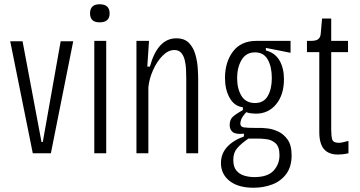

<svg xmlns="http://www.w3.org/2000/svg" viewBox="-20 -720 1692 902"><path d="M134 0 28 -526H86L175 -53H181L265 -526H324L219 0Z M423 0V-528H479V0ZM448 -615Q403 -615 403 -657Q403 -700 448 -700Q495 -700 495 -657Q495 -615 448 -615Z M621 0V-528H680L672 -407H684Q721 -540 808 -540Q847 -540 868 -518Q889 -496 898 -463.5Q907 -431 909 -399.5Q911 -368 911 -349V0H855V-351Q855 -370 854 -393Q853 -416 848 -437Q843 -458 831.5 -471.5Q820 -485 799 -485Q770 -485 743.5 -458Q717 -431 699 -390.5Q681 -350 677 -310V0Z M1171 162Q1099 162 1058.5 130Q1018 98 1018 46Q1018 3 1046 -28.5Q1074 -60 1126 -79V-92Q1089 -88 1074 -99Q1059 -110 1059 -133Q1059 -159 1075.5 -173Q1092 -187 1121 -203V-216Q1081 -221 1059 -260Q1037 -299 1037 -354Q1037 -428 1074.5 -478Q1112 -528 1185 -528H1345V-472L1229 -495V-483Q1272 -472 1293 -436Q1314 -400 1314 -348Q1314 -275 1277.5 -230.5Q1241 -186 1182 -186Q1172 -186 1159.5 -187.5Q1147 -189 1137 -193Q1118 -172 1113.5 -159.5Q1109 -147 1109 -140Q1109 -124 1126 -121.5Q1143 -119 1182 -119H1211Q1217 -119 1238.5 -116.5Q1260 -114 1286 -102.5Q1312 -91 1331 -64.5Q1350 -38 1350 10Q1350 63 1325 97Q1300 131 1259 146.5Q1218 162 1171 162ZM1178 -236Q1219 -236 1238 -269Q1257 -302 1257 -353Q1257 -406 1238 -440Q1219 -474 1178 -474Q1136 -474 1115 -438.5Q1094 -403 1094 -353Q1094 -303 1114.5 -269.5Q1135 -236 1178 -236ZM1175 112Q1237 112 1265 82Q1293 52 1293 9Q1293 -30 1275 -46.5Q1257 -63 1233 -66Q1209 -69 1191 -69H1147Q1111 -44 1093.5 -23Q1076 -2 1076 31Q1076 63 1090 80.5Q1104 98 1127 105Q1150 112 1175 112Z M1567 6Q1524 6 1502 -19.5Q1480 -45 1480 -100V-475H1422V-528H1442Q1466 -528 1476 -537Q1486 -546 1487 -564L1493 -633H1536V-528H1615V-475H1536V-110Q1536 -82 1540.5 -65.5Q1545 -49 1573 -49Q1584 -49 1617 -58V0Q1600 4 1587.5 5Q1575 6 1567 6Z"/></svg>

Font: Bricolage Grotesque 10pt Condensed ExtraLight
Style: Regular
Weight: 200
Width: 3
Designer: Mathieu Triay
Foundry: Atelier Triay
Version: Version 1.000; ttfautohint (v1.8.4.7-5d5b);gftools[0.9.32]